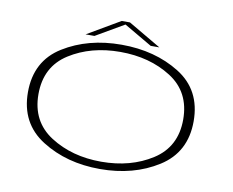

<svg xmlns="http://www.w3.org/2000/svg" viewBox="-77 -801 1101 906"><g transform="rotate(10 473.0 -348.0)"><path d="M455 5Q615.5 5 733.8 -69.8Q852 -144.5 852 -293.5Q852 -443.5 733.8 -517Q615.5 -590.5 455 -590.5Q295 -590.5 176.5 -517Q58 -443.5 58 -293.5Q58 -144.5 176.5 -69.8Q295 5 455 5ZM455 -30Q314.5 -30 211.5 -96Q108.5 -162 108.5 -293Q108.5 -425 211.5 -490.5Q314.5 -556 455 -556Q596 -556 699 -490.5Q802 -425 802 -293Q802 -162 699 -96Q596 -30 455 -30ZM278.5 -609H321L456 -687.5L590.5 -609H632L475 -701H435.5Z"/></g></svg>

Font: Anybody ExtraExpanded ExtraLight
Style: Regular
Weight: 250
Width: 8
Version: Version 1.113;gftools[0.9.25]